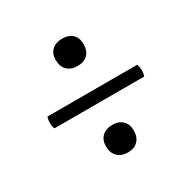

<svg xmlns="http://www.w3.org/2000/svg" viewBox="-107 -510 604 616"><g transform="rotate(-30 195.5 -202.0)"><path d="M29 -200Q29 -207 30.5 -213.5Q32 -220 33 -220H364Q366 -220 367.5 -213Q369 -206 369 -198Q369 -190 367.5 -183Q366 -176 364 -176H34Q32 -176 30.5 -183.5Q29 -191 29 -200ZM147 -43Q147 -66 161 -79.5Q175 -93 199 -93Q223 -93 236.5 -79.5Q250 -66 250 -43Q250 -19 236.5 -5Q223 9 199 9Q175 9 161 -5Q147 -19 147 -43ZM146 -364Q146 -387 160 -400Q174 -413 198 -413Q222 -413 235.5 -400Q249 -387 249 -364Q249 -339 235.5 -325.5Q222 -312 198 -312Q174 -312 160 -325.5Q146 -339 146 -364Z"/></g></svg>

Font: Cormorant Infant SemiBold
Style: Italic
Weight: 600
Italic angle: -10°
Designer: Christian Thalmann (Catharsis Fonts)
Foundry: Catharsis Fonts
Version: Version 4.000